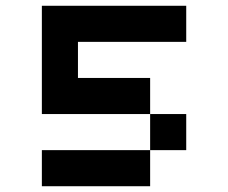

<svg xmlns="http://www.w3.org/2000/svg" viewBox="-20 -645 790 665"><path d="M500 -125V-250H125V-625H625V-500H250V-375H500V-250H625V-125ZM125 0V-125H500V0Z"/></svg>

Font: Silkscreen
Style: Regular
Weight: 400
Designer: Jason Kottke
Foundry: Jason Kottke
Version: Version 1.001; ttfautohint (v1.8.4.7-5d5b)